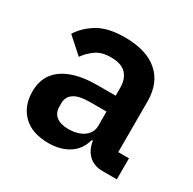

<svg xmlns="http://www.w3.org/2000/svg" viewBox="-126 -664 812 807"><g transform="rotate(30 279.5 -261.0)"><path d="M529 0H458Q429 0 406.5 -13.5Q384 -27 371.5 -53Q359 -79 359 -114V-125L391 -90H355Q342 -40 301.5 -14Q261 12 203 12Q123 12 80 -30.5Q37 -73 37 -142Q37 -196 63.5 -231Q90 -266 140 -284Q190 -302 260 -302H349V-340Q349 -383 326 -407.5Q303 -432 252 -432Q207 -432 179.5 -412.5Q152 -393 133 -366L57 -434Q86 -479 134 -506.5Q182 -534 261 -534Q366 -534 421.5 -485.5Q477 -437 477 -348V-102H529ZM349 -225H267Q217 -225 192 -208.5Q167 -192 167 -161V-144Q167 -113 188 -97Q209 -81 246 -81Q275 -81 298 -89.5Q321 -98 335 -115Q349 -132 349 -156Z"/></g></svg>

Font: IBM Plex Sans SemiBold
Style: Regular
Weight: 600
Designer: Mike Abbink, Paul van der Laan, Pieter van Rosmalen
Foundry: Bold Monday
Version: Version 3.201